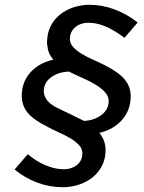

<svg xmlns="http://www.w3.org/2000/svg" viewBox="-20 -730 602 802"><path d="M421 -103Q421 -68 407 -39.5Q393 -11 369 9Q345 29 312 40.5Q279 52 241 52Q187 52 135 32.5Q83 13 41 -22Q55 -38 68.5 -54Q82 -70 96 -86Q134 -54 173 -38.5Q212 -23 245 -23Q279 -23 301.5 -41Q324 -59 324 -90Q324 -109 310 -124Q296 -139 274.5 -152Q253 -165 228 -176Q203 -187 181 -199Q122 -228 96.5 -258Q71 -288 71 -330Q71 -387 106.5 -427Q142 -467 203 -481Q192 -493 185.5 -508Q179 -523 178 -540Q175 -549 177 -562Q178 -594 192 -621.5Q206 -649 230 -668.5Q254 -688 286 -699Q318 -710 355 -710Q407 -710 459 -690.5Q511 -671 555 -636Q541 -620 527.5 -604Q514 -588 500 -572Q417 -635 351 -635Q316 -635 294 -616Q272 -597 272 -568Q272 -548 286 -533Q300 -518 321.5 -505Q343 -492 368 -481Q393 -470 415 -459Q475 -429 500.5 -398.5Q526 -368 526 -328Q526 -271 490.5 -230Q455 -189 395 -175Q421 -143 421 -103ZM222 -278Q249 -265 276 -252Q303 -239 331 -225Q374 -227 404 -250Q434 -273 434 -308Q434 -328 418.5 -345Q403 -362 379 -376.5Q355 -391 325.5 -404Q296 -417 268 -431Q222 -429 192.5 -406.5Q163 -384 163 -350Q163 -306 222 -278Z"/></svg>

Font: Rosa Sans Medium
Style: Italic
Weight: 500
Italic angle: -12°
Designer: Pentagram / MCKL
Foundry: Pentagram / MCKL
Version: Version 1.005;September 16, 2019;FontCreator 11.5.0.2425 64-